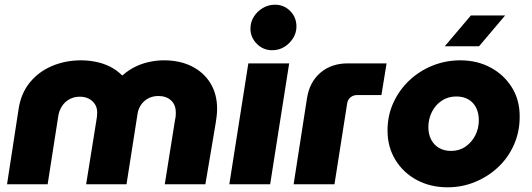

<svg xmlns="http://www.w3.org/2000/svg" viewBox="-20 -785 2265 818"><path d="M10 0 59 -319Q69 -387 107 -433.5Q145 -480 202 -504Q259 -528 325 -528Q357 -528 389 -521.5Q421 -515 449 -501Q477 -487 500 -464H502Q527 -486 555 -500Q583 -514 615 -521Q647 -528 679 -528Q746 -528 797 -502.5Q848 -477 876.5 -430.5Q905 -384 905 -321Q905 -306 903 -290Q901 -274 899 -261L855 0H682L726 -276Q728 -283 728.5 -290.5Q729 -298 729 -305Q729 -339 708.5 -357.5Q688 -376 655 -376Q631 -376 612 -366Q593 -356 581 -338.5Q569 -321 566 -300L519 0H347L390 -268Q392 -277 393 -287.5Q394 -298 394 -306Q394 -326 384.5 -341Q375 -356 358.5 -364.5Q342 -373 320 -373Q296 -373 276.5 -362.5Q257 -352 245 -334Q233 -316 229 -295L183 0Z M957 0 1038 -515H1212L1131 0ZM1140 -571Q1101 -571 1074 -598.5Q1047 -626 1047 -663Q1047 -691 1061.5 -714Q1076 -737 1100 -751Q1124 -765 1151 -765Q1190 -765 1216.5 -738Q1243 -711 1243 -672Q1243 -645 1228.5 -622Q1214 -599 1191 -585Q1168 -571 1140 -571Z M1231 0 1288 -367Q1299 -436 1345.5 -475.5Q1392 -515 1462 -515H1627L1605 -380H1501Q1485 -380 1473 -370Q1461 -360 1459 -344L1405 0Z M1887 13Q1814 13 1756 -18Q1698 -49 1664.5 -104Q1631 -159 1631 -229Q1631 -293 1656 -347.5Q1681 -402 1724 -442.5Q1767 -483 1823 -505.5Q1879 -528 1941 -528Q2013 -528 2070.5 -497Q2128 -466 2161.5 -411.5Q2195 -357 2194 -286Q2194 -223 2169.5 -168Q2145 -113 2102.5 -73Q2060 -33 2004.5 -10Q1949 13 1887 13ZM1902 -142Q1937 -142 1963.5 -160.5Q1990 -179 2005 -208.5Q2020 -238 2020 -273Q2020 -303 2008.5 -326Q1997 -349 1975.5 -361.5Q1954 -374 1924 -374Q1889 -374 1862 -356Q1835 -338 1820 -308Q1805 -278 1805 -243Q1805 -214 1816.5 -191Q1828 -168 1850 -155Q1872 -142 1902 -142ZM1875 -588 1986 -719H2132L2021 -588Z"/></svg>

Font: MuseoModerno ExtraBold
Style: Italic
Weight: 800
Italic angle: -9°
Designer: Pablo Cosgaya, Héctor Gatti, Marcela Romero, and the Authors of The MuseoModerno Project.
Foundry: Omnibus-Type Team
Version: Version 1.003